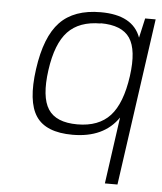

<svg xmlns="http://www.w3.org/2000/svg" viewBox="-52 -555 677 801"><g transform="rotate(5 287.0 -155.0)"><path d="M337.9 -509.8Q472.7 -509.8 505.9 -418L524.4 -500H568.4L469.7 200.2H417L456.1 -79.1Q395.5 9.8 264.6 9.8Q152.8 9.8 111.6 -51.8Q70.3 -113.3 89.4 -250Q108.4 -386.7 167.2 -448.2Q226.1 -509.8 337.9 -509.8ZM341.3 -463.9V-462.9Q252 -462.9 204.3 -412.6Q156.7 -362.3 141.1 -250Q125.5 -137.2 158.4 -86.2Q191.4 -35.2 280.8 -35.2Q370.1 -35.2 418 -87.4Q465.8 -139.6 481.9 -254.9Q497.1 -365.2 463.9 -414.6Q430.7 -463.9 341.3 -463.9Z"/></g></svg>

Font: Fivo Sans Light
Style: Regular
Weight: 300
Designer: Alexander Slobzheninov
Foundry: Alexander Slobzheninov
Version: 1.0